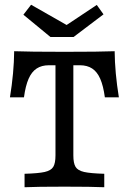

<svg xmlns="http://www.w3.org/2000/svg" viewBox="-20 -786 541 806"><path d="M212.9 -133.9V-512.1H185.5Q154.8 -512.1 133.9 -498.4Q112.9 -484.7 100 -455.2Q87.1 -425.8 80.6 -377.4H21.8Q38.7 -481.5 39.5 -571Q101.6 -568.5 250.8 -568.5Q399.2 -568.5 461.3 -571Q462.1 -481.5 479 -377.4H420.2Q413.7 -425.8 400.8 -455.2Q387.9 -484.7 366.9 -498.4Q346 -512.1 315.3 -512.1H287.9V-133.9Q287.9 -100.8 297.2 -85.5Q306.5 -70.2 333.1 -64.1Q359.7 -58.1 417.7 -56.5V0Q366.1 -2.4 250.8 -2.4Q133.1 -2.4 83.1 0V-56.5Q141.1 -58.1 167.7 -64.1Q194.4 -70.2 203.6 -85.5Q212.9 -100.8 212.9 -133.9ZM414.5 -725.8 288.7 -630.6H191.9L78.2 -724.2L110.5 -766.1L288.7 -664.5H234.7L386.3 -765.3Z"/></svg>

Font: Playfair Micro SmCond SmLight
Style: Regular
Weight: 360
Width: 4
Designer: Claus Eggers Sørensen
Foundry: Claus Eggers Sørensen
Version: Version 2.100;Glyphs 3.2 (3219)